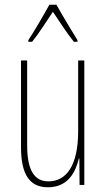

<svg xmlns="http://www.w3.org/2000/svg" viewBox="-20 -783 448 813"><path d="M219 -763H189C165 -719 121 -644 100 -613V-606H116C143 -639 179 -696 204 -733C231 -693 265 -640 293 -606H308V-613C296 -632 245 -716 219 -763ZM337 -527H311V-228C311 -82 261 -15 185 -15C127 -15 95 -60 95 -167V-527H69V-159C69 -45 105 10 183 10C268 10 300 -54 314 -112H316L317 0H337Z"/></svg>

Font: Noto Sans Sinhala ExtraCondensed Thin
Style: Regular
Weight: 100
Width: 2
Designer: Jelle Bosma - Monotype Design Team
Foundry: Monotype Imaging Inc.
Version: Version 2.006